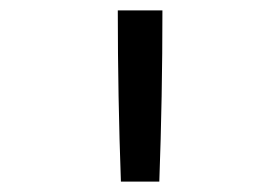

<svg xmlns="http://www.w3.org/2000/svg" viewBox="-20 -792 540 370"><path d="M213 -442Q210 -524 208.5 -606.5Q207 -689 207 -772H293Q293 -689 291.5 -606.5Q290 -524 287 -442Z"/></svg>

Font: Iosevka Term SS14
Style: Regular
Weight: 400
Monospace: yes
Designer: Belleve Invis
Foundry: Belleve Invis
Version: Version 24.1.1; ttfautohint (v1.8.4)